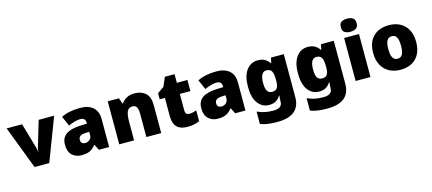

<svg xmlns="http://www.w3.org/2000/svg" viewBox="-67 -1461 5369 2385"><g transform="rotate(-15 2617.5 -268.0)"><path d="M211 0 0 -553H199L293 -226Q295 -222 298.5 -204Q302 -186 302 -170H305Q305 -187 308.5 -202Q312 -217 314 -225L412 -553H611L400 0Z M947 -563Q1052 -563 1111 -511Q1170 -459 1170 -363V0H1038L1001 -73H997Q974 -44 949.5 -25.5Q925 -7 893 1.5Q861 10 815 10Q743 10 695 -34Q647 -78 647 -169Q647 -258 708.5 -301Q770 -344 887 -349L979 -352V-360Q979 -397 961 -412.5Q943 -428 912 -428Q879 -428 839 -416.5Q799 -405 758 -387L703 -513Q751 -538 811.5 -550.5Q872 -563 947 -563ZM936 -245Q884 -243 862.5 -226.5Q841 -210 841 -180Q841 -152 856 -138.5Q871 -125 896 -125Q931 -125 955.5 -147Q980 -169 980 -204V-247Z M1646 -563Q1732 -563 1786 -515Q1840 -467 1840 -360V0H1649V-302Q1649 -357 1633 -385Q1617 -413 1582 -413Q1528 -413 1509.5 -369Q1491 -325 1491 -242V0H1300V-553H1444L1470 -480H1477Q1503 -519 1545.5 -541Q1588 -563 1646 -563Z M2241 -141Q2267 -141 2288.5 -146.5Q2310 -152 2333 -160V-21Q2302 -8 2267 1Q2232 10 2178 10Q2124 10 2083.5 -7Q2043 -24 2020 -65.5Q1997 -107 1997 -182V-410H1930V-488L2015 -548L2064 -664H2189V-553H2325V-410H2189V-195Q2189 -141 2241 -141Z M2700 -563Q2805 -563 2864 -511Q2923 -459 2923 -363V0H2791L2754 -73H2750Q2727 -44 2702.5 -25.5Q2678 -7 2646 1.5Q2614 10 2568 10Q2496 10 2448 -34Q2400 -78 2400 -169Q2400 -258 2461.5 -301Q2523 -344 2640 -349L2732 -352V-360Q2732 -397 2714 -412.5Q2696 -428 2665 -428Q2632 -428 2592 -416.5Q2552 -405 2511 -387L2456 -513Q2504 -538 2564.5 -550.5Q2625 -563 2700 -563ZM2689 -245Q2637 -243 2615.5 -226.5Q2594 -210 2594 -180Q2594 -152 2609 -138.5Q2624 -125 2649 -125Q2684 -125 2708.5 -147Q2733 -169 2733 -204V-247Z M3230 -563Q3288 -563 3323.5 -540.5Q3359 -518 3381 -485H3385L3399 -553H3564V1Q3564 118 3491.5 179Q3419 240 3269 240Q3202 240 3151 233Q3100 226 3053 208V49Q3103 70 3148 80.5Q3193 91 3258 91Q3373 91 3373 9V-1Q3373 -30 3379 -70H3373Q3354 -37 3319 -13.5Q3284 10 3227 10Q3139 10 3084 -63Q3029 -136 3029 -276Q3029 -416 3085 -489.5Q3141 -563 3230 -563ZM3302 -415Q3223 -415 3223 -273Q3223 -201 3243 -169.5Q3263 -138 3305 -138Q3352 -138 3370 -167.5Q3388 -197 3388 -256V-279Q3388 -344 3370.5 -379.5Q3353 -415 3302 -415Z M3873 -563Q3931 -563 3966.5 -540.5Q4002 -518 4024 -485H4028L4042 -553H4207V1Q4207 118 4134.5 179Q4062 240 3912 240Q3845 240 3794 233Q3743 226 3696 208V49Q3746 70 3791 80.5Q3836 91 3901 91Q4016 91 4016 9V-1Q4016 -30 4022 -70H4016Q3997 -37 3962 -13.5Q3927 10 3870 10Q3782 10 3727 -63Q3672 -136 3672 -276Q3672 -416 3728 -489.5Q3784 -563 3873 -563ZM3945 -415Q3866 -415 3866 -273Q3866 -201 3886 -169.5Q3906 -138 3948 -138Q3995 -138 4013 -167.5Q4031 -197 4031 -256V-279Q4031 -344 4013.5 -379.5Q3996 -415 3945 -415Z M4436 -776Q4477 -776 4507.5 -759Q4538 -742 4538 -691Q4538 -642 4507.5 -624.5Q4477 -607 4436 -607Q4394 -607 4364.5 -624.5Q4335 -642 4335 -691Q4335 -742 4364.5 -759Q4394 -776 4436 -776ZM4531 -553V0H4340V-553Z M5192 -278Q5192 -139 5118 -64.5Q5044 10 4915 10Q4835 10 4773 -23.5Q4711 -57 4675.5 -121.5Q4640 -186 4640 -278Q4640 -415 4714 -489Q4788 -563 4918 -563Q4998 -563 5059.5 -530Q5121 -497 5156.5 -433.5Q5192 -370 5192 -278ZM4834 -278Q4834 -207 4853 -169.5Q4872 -132 4917 -132Q4961 -132 4979.5 -169.5Q4998 -207 4998 -278Q4998 -349 4979.5 -385Q4961 -421 4916 -421Q4873 -421 4853.5 -385Q4834 -349 4834 -278Z"/></g></svg>

Font: Noto Sans Meetei Mayek Black
Style: Regular
Weight: 900
Designer: Monotype Design Team and Neelakash Kshetrimayum
Foundry: Monotype Imaging Inc.
Version: Version 2.002; ttfautohint (v1.8.4.7-5d5b)